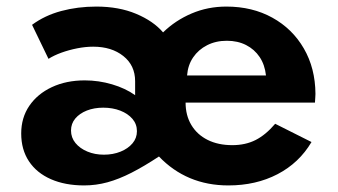

<svg xmlns="http://www.w3.org/2000/svg" viewBox="-20 -548 1028 584"><path d="M236 16Q178 16 134.8 -3Q91.5 -22 68 -57.5Q44.5 -93 44.5 -142Q44.5 -190 69.2 -226.2Q94 -262.5 137.8 -283Q181.5 -303.5 238 -303.5Q280 -303.5 320.8 -291.5Q361.5 -279.5 391 -258.5V-301Q391 -349 355.2 -377.5Q319.5 -406 263.5 -406Q240 -406 214.8 -401Q189.5 -396 166.8 -387.8Q144 -379.5 127.5 -369L77.5 -472.5Q116 -501 166.2 -514.5Q216.5 -528 273 -528Q341.5 -528 394 -506Q446.5 -484 476 -449.5Q513.5 -486 562.8 -507Q612 -528 668.5 -528Q747.5 -528 808.5 -494.2Q869.5 -460.5 904.2 -400.5Q939 -340.5 939.5 -262.5Q939.5 -257 939 -252Q938.5 -247 938 -236H544.5Q544.5 -197 562 -167.8Q579.5 -138.5 611.5 -122.5Q643.5 -106.5 686.5 -106.5Q726.5 -106.5 757.2 -122Q788 -137.5 817 -171.5L927.5 -116Q890 -52.5 824.2 -18.2Q758.5 16 674.5 16Q611 16 558 -6.2Q505 -28.5 463.5 -72Q418 -42 379.8 -22.5Q341.5 -3 306.8 6.5Q272 16 236 16ZM296 -77.5Q324 -77.5 346.8 -86.8Q369.5 -96 383 -112Q396.5 -128 396.5 -149Q396.5 -170.5 382.8 -186.5Q369 -202.5 345.8 -211.5Q322.5 -220.5 294 -220.5Q266.5 -220.5 244.2 -211.8Q222 -203 209 -187.5Q196 -172 196 -151Q196 -129.5 209.5 -113Q223 -96.5 245.8 -87Q268.5 -77.5 296 -77.5ZM549 -318.5H789Q785.5 -351 769.8 -374.5Q754 -398 728.5 -411Q703 -424 670 -424Q636.5 -424 610 -410.5Q583.5 -397 567.5 -373.5Q551.5 -350 549 -318.5Z"/></svg>

Font: Spartan Thin
Style: Bold
Weight: 700
Version: Version 1.004